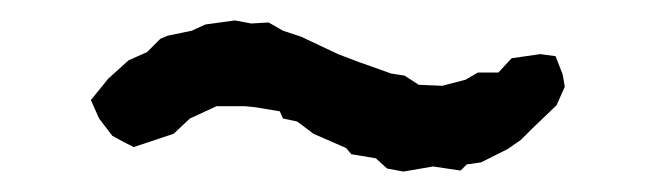

<svg xmlns="http://www.w3.org/2000/svg" viewBox="-20 -342 640 188"><path d="M375 -174 359 -177 348 -187 324 -191 319 -197 287 -211 271 -223 257 -226 254 -233 230 -237 220 -238H192L166 -226L150 -211L111 -198L101 -203L90 -209L77 -226L69 -244L86 -265L106 -283L124 -291L137 -304L144 -307L168 -312L181 -318L210 -322L226 -319L243 -320L257 -312L275 -306L311 -289L332 -281L335 -280L363 -270L376 -268L390 -259L413 -258L436 -264L448 -271H468L481 -285L509 -289L524 -287L531 -269L533 -257L525 -239L501 -216L490 -205L477 -196L451 -183L437 -181L431 -175L404 -179Z"/></svg>

Font: Winky Rough Medium
Style: Italic
Weight: 500
Italic angle: -8.97852°
Designer: Simon Atzbach
Foundry: typofactur
Version: Version 1.206; ttfautohint (v1.8.4.7-5d5b)